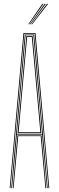

<svg xmlns="http://www.w3.org/2000/svg" viewBox="-20 -970 304 990"><path d="M30 0 101 -800H163L234 0H230L159 -796H105L34 0ZM46 0 70 -272H194L218 0H214L190 -268H74L50 0ZM38 0 108 -792H156L226 0H222L197 -276H67L42 0ZM67 -280H197L178.8 -486.2L152 -788H112L85.2 -486.2ZM71 -284 89.2 -486.2 116 -784H148L174.8 -486.2L193 -284ZM76 -288H188L170.5 -486.2L144 -780H120L93.5 -486.2ZM126 -845 198 -950H204L130 -845ZM142 -845 222 -950H228L146 -845ZM134 -845 210 -950H216L138 -845Z"/></svg>

Font: Big Shoulders Inline Display Thin Thin
Style: Regular
Weight: 250
Version: Version 2.002